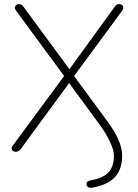

<svg xmlns="http://www.w3.org/2000/svg" viewBox="-20 -731 671 932"><path d="M400 166Q398 157 403.5 151.5Q409 146 421 144Q481 134 507 105.5Q533 77 533 24Q533 -2 514 -42.5Q495 -83 460 -131L305 -342H326L81 -8Q76 -1 69.5 2.5Q63 6 57 6Q48 6 42.5 1.5Q37 -3 36.5 -9.5Q36 -16 41 -23L295 -367V-357L58 -679Q52 -687 52.5 -694.5Q53 -702 58 -706.5Q63 -711 71 -711Q79 -711 84.5 -708Q90 -705 95 -697L323 -387H311L536 -697Q541 -705 546.5 -708Q552 -711 560 -711Q568 -711 573 -706.5Q578 -702 578.5 -694.5Q579 -687 573 -679L336 -357V-367L502 -141Q539 -91 556 -50Q573 -9 573 24Q573 91 537.5 129Q502 167 428 180Q417 182 409.5 178Q402 174 400 166Z"/></svg>

Font: SN Pro Thin
Style: Regular
Weight: 200
Designer: Tobias Whetton
Foundry: Supernotes
Version: Version 1.003;Glyphs 3.3 (3324)